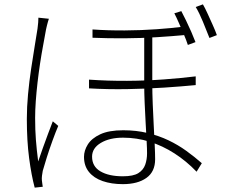

<svg xmlns="http://www.w3.org/2000/svg" viewBox="-20 -818 1040 880"><path d="M678 -662Q678 -627 678 -585.5Q678 -544 678 -504.5Q678 -465 678 -434Q678 -391 680 -342Q682 -293 684.5 -244.5Q687 -196 689 -155Q691 -114 691 -88Q691 -31 651 -2.5Q611 26 543 26Q491 26 450.5 12Q410 -2 387.5 -30Q365 -58 365 -99Q365 -128 382.5 -156Q400 -184 439.5 -202.5Q479 -221 545 -221Q604 -221 656 -208.5Q708 -196 752 -175Q796 -154 834 -126.5Q872 -99 905 -70L881 -31Q834 -80 779.5 -115Q725 -150 666 -168.5Q607 -187 544 -187Q482 -187 442 -163Q402 -139 402 -100Q402 -55 440.5 -32.5Q479 -10 543 -10Q591 -10 614 -24.5Q637 -39 645.5 -63Q654 -87 654 -116Q654 -136 652 -173Q650 -210 647.5 -255Q645 -300 643 -346Q641 -392 641 -431Q641 -463 641 -505Q641 -547 641 -589.5Q641 -632 641 -662ZM388 -453Q475 -447 562.5 -447.5Q650 -448 731 -454Q812 -460 877 -468V-428Q815 -422 733 -416.5Q651 -411 562 -409.5Q473 -408 388 -413ZM404 -683Q476 -678 551.5 -678.5Q627 -679 697.5 -684Q768 -689 823 -696V-657Q769 -652 698.5 -647.5Q628 -643 552 -642.5Q476 -642 404 -645ZM204 -732Q202 -726 199.5 -717.5Q197 -709 195 -700.5Q193 -692 191 -683Q185 -649 177.5 -609Q170 -569 163.5 -526Q157 -483 152 -439.5Q147 -396 144 -354.5Q141 -313 141 -277Q141 -223 144.5 -177.5Q148 -132 155 -78Q164 -104 176 -138.5Q188 -173 200.5 -205.5Q213 -238 222 -262L247 -241Q235 -213 220.5 -173Q206 -133 194 -95Q182 -57 176 -35Q174 -25 172.5 -13Q171 -1 172 9Q173 16 174 24.5Q175 33 176 38L139 42Q124 -14 113.5 -93Q103 -172 103 -273Q103 -327 108.5 -386Q114 -445 122.5 -501.5Q131 -558 139 -606.5Q147 -655 152 -687Q154 -702 155 -714.5Q156 -727 156 -737ZM811 -767Q820 -750 832.5 -724.5Q845 -699 856.5 -672.5Q868 -646 876 -625L841 -612Q834 -634 822.5 -660.5Q811 -687 800 -712.5Q789 -738 779 -757ZM910 -798Q920 -781 931.5 -755.5Q943 -730 955 -703.5Q967 -677 974 -657L940 -644Q927 -677 910 -718.5Q893 -760 877 -786Z"/></svg>

Font: Noto Sans SC ExtraLight
Style: Regular
Weight: 250
Designer: Ryoko NISHIZUKA 西塚涼子 (kana, bopomofo & ideographs); Paul D. Hunt (Latin, Greek & Cyrillic); Sandoll Communications 산돌커뮤니
Foundry: Adobe
Version: Version 2.004-H2;hotconv 1.0.118;makeotfexe 2.5.65603